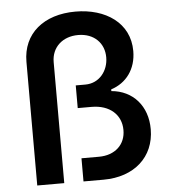

<svg xmlns="http://www.w3.org/2000/svg" viewBox="-53 -785 742 833"><g transform="rotate(-5 318.5 -368.5)"><path d="M75.6 -538.4V0H193.2V-527C193.2 -591.6 241.1 -634.9 308.9 -634.9C379.6 -634.9 422.6 -588.4 422.2 -527.7C422.2 -469.8 383.2 -418 321.7 -418H279.8V-319.2H340.2C419.4 -319.2 469.1 -273.4 469.1 -207.4C469.5 -144.5 424 -100.9 353.3 -100.9H277V0H364.7C497.9 0 587 -79.2 587.4 -200.3C587.7 -301.8 524.9 -372.2 431.5 -380V-387.4C498.2 -408.7 541.5 -465.9 541.5 -545.1C541.5 -668 437.1 -737.2 306.1 -737.2C168.3 -737.2 75.6 -661.9 75.6 -538.4Z"/></g></svg>

Font: Magic Ui Pro Semi Bold
Style: Regular
Weight: 600
Designer: Stefan Endress, Andreas Faust
Version: Version 1.000;FEAKit 1.0